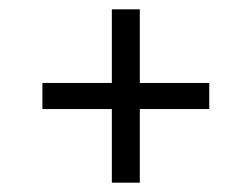

<svg xmlns="http://www.w3.org/2000/svg" viewBox="-20 -546 540 412"><path d="M280 -154H220V-312H71V-368H220V-526H280V-368H429V-312H280Z"/></svg>

Font: Iosevka Slab Light
Style: Regular
Weight: 300
Monospace: yes
Designer: Belleve Invis
Foundry: Belleve Invis
Version: Version 11.1.0; ttfautohint (v1.8.3)